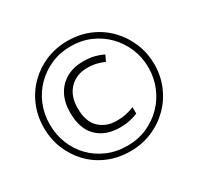

<svg xmlns="http://www.w3.org/2000/svg" viewBox="-154 -908 1138 1102"><g transform="rotate(-30 415.0 -357.0)"><path d="M430 -140Q335 -140 279 -195Q223 -250 223 -357Q223 -423 248.5 -472Q274 -521 321.5 -548Q369 -575 432 -575Q477 -575 507.5 -567Q538 -559 565 -546L547 -507Q523 -518 496.5 -524.5Q470 -531 434 -531Q363 -531 318 -484.5Q273 -438 273 -356Q273 -269 318 -226Q363 -183 432 -183Q466 -183 492.5 -188.5Q519 -194 549 -206V-163Q523 -152 494 -146Q465 -140 430 -140ZM415 8Q335 8 268 -20Q201 -48 152 -98.5Q103 -149 76 -215Q49 -281 49 -357Q49 -435 77.5 -502Q106 -569 156.5 -618.5Q207 -668 273 -695Q339 -722 415 -722Q495 -722 562 -693Q629 -664 678 -613Q727 -562 754 -496Q781 -430 781 -357Q781 -281 753 -214.5Q725 -148 674.5 -98Q624 -48 557.5 -20Q491 8 415 8ZM415 -28Q486 -28 545.5 -54.5Q605 -81 649 -126Q693 -171 717.5 -230.5Q742 -290 742 -357Q742 -425 717.5 -484Q693 -543 649 -588.5Q605 -634 545.5 -660Q486 -686 415 -686Q345 -686 286 -660.5Q227 -635 182.5 -590.5Q138 -546 113 -486Q88 -426 88 -357Q88 -289 111.5 -229.5Q135 -170 178.5 -125Q222 -80 282 -54Q342 -28 415 -28Z"/></g></svg>

Font: Noto Sans Hebrew Thin Light
Style: Regular
Weight: 300
Version: Version 3.001